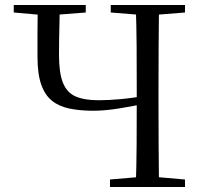

<svg xmlns="http://www.w3.org/2000/svg" viewBox="-20 -748 812 768"><path d="M160 -687 35 -698V-728H323V-698L181 -687ZM353 -305Q301 -305 259 -313.5Q217 -322 188.5 -344.5Q160 -367 145 -409.5Q130 -452 130 -520Q130 -572 130 -624Q130 -676 131 -728H219Q219 -696 218 -661Q217 -626 216.5 -591.5Q216 -557 216 -528Q216 -456 232 -416.5Q248 -377 283 -362Q318 -347 375 -347Q413 -347 463 -351.5Q513 -356 571 -367V-336Q516 -324 458 -314.5Q400 -305 353 -305ZM420 0V-30L561 -42H582L720 -30V0ZM523 0Q526 -84 526.5 -168.5Q527 -253 527 -342V-391Q527 -476 526.5 -560.5Q526 -645 523 -728H616Q615 -645 614.5 -560.5Q614 -476 614 -391V-337Q614 -252 614.5 -168Q615 -84 616 0ZM561 -687 423 -698V-728H720V-698L582 -687Z"/></svg>

Font: Noto Serif TC
Style: Regular
Weight: 400
Designer: Ryoko NISHIZUKA  (kana & ideographs); Frank Grießhammer (Latin, Greek & Cyrillic); Wenlong ZHANG  (bopomofo); Sandoll Co
Foundry: Adobe
Version: Version 2.003-H1;hotconv 1.1.1;makeotfexe 2.6.0